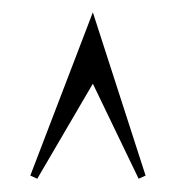

<svg xmlns="http://www.w3.org/2000/svg" viewBox="-20 -778 279 304"><path d="M127 -645.5 199.5 -495 210.5 -500 127 -758.5 28 -500 39 -495Z"/></svg>

Font: Picaflor 36 pt
Style: Regular
Weight: 400
Designer: Ariel Martín Pérez
Foundry: Tunera Type Foundry
Version: Version 1.000;hotconv 1.0.109;makeotfexe 2.5.65596